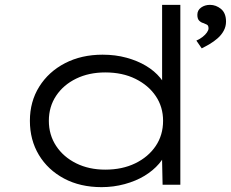

<svg xmlns="http://www.w3.org/2000/svg" viewBox="-20 -760 950 790"><path d="M398 10Q310 10 243.5 -25.5Q177 -61 140 -122.5Q103 -184 103 -263Q103 -342 141.5 -403.5Q180 -465 247.5 -500Q315 -535 402 -535Q455 -535 500.5 -522.5Q546 -510 581 -489Q616 -468 639.5 -439.5Q663 -411 672 -379L647 -386V-740H722V0H649L646 -144L666 -147Q659 -115 634.5 -86.5Q610 -58 574.5 -36.5Q539 -15 493 -2.5Q447 10 398 10ZM413 -62Q483 -62 536.5 -88Q590 -114 620.5 -159Q651 -204 651 -263Q651 -320 621 -364.5Q591 -409 537.5 -435.5Q484 -462 413 -462Q346 -462 293.5 -436.5Q241 -411 211 -366Q181 -321 181 -263Q181 -205 211 -159.5Q241 -114 293.5 -88Q346 -62 413 -62ZM810 -561 788 -593Q802 -599 813.5 -608Q825 -617 831.5 -626.5Q838 -636 838 -643Q838 -655 831.5 -658.5Q825 -662 817 -665Q808 -667 800 -674.5Q792 -682 792 -699Q792 -718 807.5 -729Q823 -740 844 -740Q869 -740 889.5 -723Q910 -706 910 -671Q910 -651 900.5 -633.5Q891 -616 875.5 -602.5Q860 -589 843 -579Q826 -569 810 -561Z"/></svg>

Font: Lexend Tera Light
Style: Regular
Weight: 300
Designer: Bonnie Shaver-Troup, Thomas Jockin
Foundry: Lexend
Version: Version 1.007